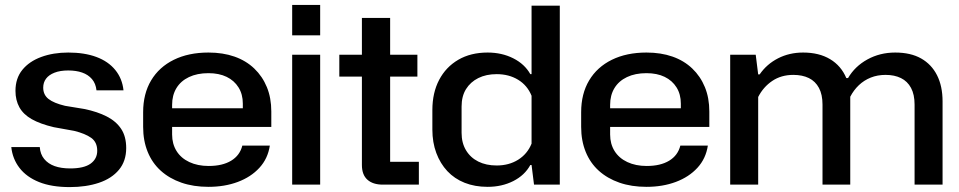

<svg xmlns="http://www.w3.org/2000/svg" viewBox="-20 -752 3906 782"><path d="M264 10Q190 10 139 -10.5Q88 -31 59.5 -68Q31 -105 26 -153H142Q144 -124 160 -104.5Q176 -85 202.5 -75.5Q229 -66 266 -66Q322 -66 349 -85.5Q376 -105 376 -138Q376 -173 351.5 -190.5Q327 -208 282 -219L199 -234Q144 -247 109.5 -266.5Q75 -286 59 -315Q43 -344 43 -382Q43 -433 71 -467.5Q99 -502 148 -520Q197 -538 258 -538Q324 -538 372.5 -520Q421 -502 449.5 -467Q478 -432 483 -384H373Q370 -412 354.5 -430Q339 -448 314.5 -456.5Q290 -465 258 -465Q225 -465 202 -456Q179 -447 167.5 -431.5Q156 -416 156 -395Q156 -366 177.5 -349Q199 -332 245 -321L324 -308Q377 -297 415 -277.5Q453 -258 473.5 -227Q494 -196 494 -149Q494 -96 464.5 -60.5Q435 -25 383 -7.5Q331 10 264 10Z M829 9Q768 9 719 -8Q670 -25 635 -56.5Q600 -88 581.5 -133.5Q563 -179 563 -235V-295Q563 -370 595.5 -424.5Q628 -479 688 -508.5Q748 -538 829 -538Q888 -538 935 -521.5Q982 -505 1015.5 -473Q1049 -441 1067 -397Q1085 -353 1085 -298V-235H663V-311H981L969 -294V-330Q969 -368 951.5 -396Q934 -424 903 -439Q872 -454 829 -454Q783 -454 749.5 -438Q716 -422 698.5 -393Q681 -364 681 -325V-204Q681 -166 699 -137Q717 -108 751 -92Q785 -76 830 -76Q886 -76 921.5 -97.5Q957 -119 967 -159H1079Q1071 -106 1036.5 -68.5Q1002 -31 948.5 -11Q895 9 829 9Z M1170 0V-529H1284V0ZM1170 -608V-732H1284V-608Z M1539 0Q1499 0 1476.5 -20Q1454 -40 1454 -80V-679H1569V-93H1686V0ZM1362 -440V-529H1680V-440Z M1966 9Q1914 9 1872.5 -7.5Q1831 -24 1802 -55Q1773 -86 1757 -129Q1741 -172 1741 -224V-304Q1741 -374 1768.5 -426.5Q1796 -479 1846.5 -508.5Q1897 -538 1966 -538Q2024 -538 2070.5 -514.5Q2117 -491 2140 -450H2145V-729H2260V0H2155L2145 -80H2140Q2117 -38 2070.5 -14.5Q2024 9 1966 9ZM2003 -78Q2053 -78 2090.5 -101.5Q2128 -125 2145 -167V-362Q2128 -404 2090.5 -427Q2053 -450 2003 -450Q1960 -450 1928 -434Q1896 -418 1878 -389Q1860 -360 1860 -318V-211Q1860 -170 1878 -140Q1896 -110 1928 -94Q1960 -78 2003 -78Z M2613 9Q2552 9 2503 -8Q2454 -25 2419 -56.5Q2384 -88 2365.5 -133.5Q2347 -179 2347 -235V-295Q2347 -370 2379.5 -424.5Q2412 -479 2472 -508.5Q2532 -538 2613 -538Q2672 -538 2719 -521.5Q2766 -505 2799.5 -473Q2833 -441 2851 -397Q2869 -353 2869 -298V-235H2447V-311H2765L2753 -294V-330Q2753 -368 2735.5 -396Q2718 -424 2687 -439Q2656 -454 2613 -454Q2567 -454 2533.5 -438Q2500 -422 2482.5 -393Q2465 -364 2465 -325V-204Q2465 -166 2483 -137Q2501 -108 2535 -92Q2569 -76 2614 -76Q2670 -76 2705.5 -97.5Q2741 -119 2751 -159H2863Q2855 -106 2820.5 -68.5Q2786 -31 2732.5 -11Q2679 9 2613 9Z M2954 0V-529H3058L3068 -449H3074Q3103 -491 3149 -514.5Q3195 -538 3251 -538Q3316 -538 3361 -511Q3406 -484 3427 -434H3434Q3462 -482 3513 -510Q3564 -538 3626 -538Q3689 -538 3731.5 -514Q3774 -490 3796.5 -445.5Q3819 -401 3819 -339V0H3705V-326Q3705 -367 3690.5 -394Q3676 -421 3649.5 -434Q3623 -447 3587 -447Q3554 -447 3526.5 -436Q3499 -425 3478 -405Q3457 -385 3443 -358Q3443 -351 3443 -344.5Q3443 -338 3443 -331V0H3330V-326Q3330 -367 3315.5 -394Q3301 -421 3274.5 -434Q3248 -447 3211 -447Q3162 -447 3125.5 -422.5Q3089 -398 3068 -357V0Z"/></svg>

Font: Hubot Sans Condensed ExtraLight Medium
Style: Regular
Weight: 500
Version: Version 2.000